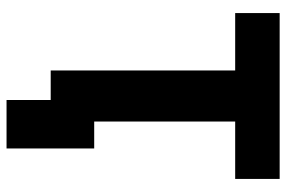

<svg xmlns="http://www.w3.org/2000/svg" viewBox="-164 -576 875 587"><g transform="rotate(90 273.5 -282.5)"><path d="M285.8 135H434V-133H258.6L195.4 0H285.8ZM195.4 0H351.6V-564H527V-700H20V-564H195.4Z"/></g></svg>

Font: Fixel Variable
Style: Regular
Weight: 100
Width: 3
Designer: AlfaBravo + MacPaw
Foundry: Kyrylo Tkachov, Marchela Mozhyna, Serhii Makarenko, Maria Weinstein, Zakhar Kryvoshyya
Version: Version 1.211